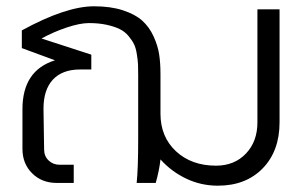

<svg xmlns="http://www.w3.org/2000/svg" viewBox="-20 -585 959 614"><path d="M49.8 -431.2V-487.8Q190.9 -564.9 280.8 -564.9Q334 -564.9 373.3 -552Q412.6 -539.1 435.1 -518.8Q457.5 -498.5 471.2 -468.5Q484.9 -438.5 489 -410.6Q493.2 -382.8 493.2 -348.1V-221.2Q493.2 -147.5 542.7 -101.3Q592.3 -55.2 670.9 -55.2Q729.5 -55.2 766.4 -93.8Q803.2 -132.3 803.2 -193.8V-555.2H874V-193.8Q874 -102.1 820.1 -46.6Q766.1 8.8 676.8 8.8Q622.6 8.8 575.2 -13.9Q527.8 -36.6 493.2 -75.2Q489.3 -40 478 0H417Q421.9 -44.9 421.9 -140.1V-344.2Q421.9 -365.7 421.4 -378.4Q420.9 -391.1 417.7 -411.1Q414.6 -431.2 408.7 -443.4Q402.8 -455.6 391.1 -469.7Q379.4 -483.9 363 -491.9Q346.7 -500 321.5 -505.6Q296.4 -511.2 264.2 -511.2Q235.8 -511.2 193.4 -497.1Q150.9 -482.9 112.8 -461.9L272 -410.2V-362.8H235.8Q179.2 -362.8 148.9 -330.1Q118.7 -297.4 119.1 -235.8L121.1 -106.9Q121.1 -85.4 135.5 -71.8Q149.9 -58.1 170.9 -58.1H215.8V0H161.1Q113.8 0 82.8 -30.8Q51.8 -61.5 51.8 -108.9V-235.8Q51.8 -359.9 155.8 -392.1Z"/></svg>

Font: LT Superior
Style: Regular
Weight: 400
Designer: Daniel Lyons
Foundry: LyonsType
Version: Version 1.000